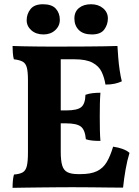

<svg xmlns="http://www.w3.org/2000/svg" viewBox="-20 -900 668 923"><path d="M40.4 -679Q60.8 -678 90.8 -677.5Q120.8 -677 154.2 -676.5Q187.6 -676 218.6 -676Q249.6 -676 272 -676V-170.4Q272 -128 279 -104.7Q286 -81.4 304.2 -72.2Q322.4 -63 355.2 -63L329.4 0Q302.6 0 261.3 0.3Q220 0.6 175.9 1.1Q131.8 1.6 95 2.1Q58.2 2.6 40.4 3Q40.4 -15.4 42 -32.4Q43.6 -49.4 47.2 -61Q74.2 -63 88.9 -71.3Q103.6 -79.6 109 -101.9Q114.4 -124.2 114.4 -167.4V-514.2Q114.4 -554.4 109 -575Q103.6 -595.6 88.9 -603.7Q74.2 -611.8 46.6 -615Q43 -627.2 41.7 -645.6Q40.4 -664 40.4 -679ZM523.8 -195Q549.6 -191.2 570.4 -183.5Q591.2 -175.8 602.6 -165Q591.6 -130 583.8 -85.5Q576 -41 571.6 2Q546 2 506 1.5Q466 1 419.7 0.5Q373.4 0 329.4 0L355.2 -63H367.8Q416.6 -63 446.1 -77.2Q475.6 -91.4 493 -120.6Q510.4 -149.8 523.8 -195ZM462.8 -454.2Q460.8 -429.4 460.2 -401.5Q459.6 -373.6 459.6 -340.4Q459.6 -304.8 460.2 -275.3Q460.8 -245.8 462.8 -222.6Q440.4 -222.6 423.9 -224.2Q407.4 -225.8 392.8 -230.6Q388.8 -276 368.7 -291.5Q348.6 -307 297.8 -307H234.8V-369.2H297.8Q351.6 -369.2 370.7 -385.2Q389.8 -401.2 390.8 -444.2Q406.2 -450 425.1 -452.1Q444 -454.2 462.8 -454.2ZM544.6 -679Q546 -654.8 548.4 -623.6Q550.8 -592.4 555.4 -561.8Q560 -531.2 565.6 -509Q550.4 -502 531.8 -497.7Q513.2 -493.4 487 -493.4Q481.6 -527.4 468.4 -554.9Q455.2 -582.4 424.6 -598.7Q394 -615 338.6 -615H237.2L266 -676Q342.2 -676 395.6 -676.5Q449 -677 484.7 -677.5Q520.4 -678 544.6 -679ZM421.8 -734.4Q380.2 -734.4 358.9 -755.8Q337.6 -777.2 337.6 -811.2Q337.6 -843.6 359.7 -861.6Q381.8 -879.6 417.6 -879.6Q452.8 -879.6 475.7 -860.2Q498.6 -840.8 498.6 -811.2Q498.6 -781.8 481.2 -758.1Q463.8 -734.4 421.8 -734.4ZM189.2 -734.4Q153.4 -734.4 130.8 -754.3Q108.2 -774.2 108.2 -802.8Q108.2 -832.6 126.6 -856.1Q145 -879.6 186.6 -879.6Q229.2 -879.6 248.4 -858.2Q267.6 -836.8 267.6 -804.8Q267.6 -775.2 245.3 -754.8Q223 -734.4 189.2 -734.4Z"/></svg>

Font: Vollkorn
Style: Regular
Weight: 400
Designer: Friedrich Althausen
Foundry: Friedrich Althausen
Version: Version 4.104